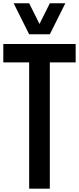

<svg xmlns="http://www.w3.org/2000/svg" viewBox="-22 -1141 478 1161"><path d="M435.5 -875V-763.7H279.3V0H154.3V-763.7H-2V-875ZM279.3 -1121.1H373L279.3 -933.6H154.3L60.5 -1121.1H154.3L216.8 -996.1Z"/></svg>

Font: Oswald
Style: Book
Weight: 400
Designer: vernon adams
Foundry: vernon adams
Version: Version 1.000